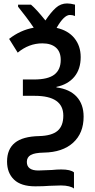

<svg xmlns="http://www.w3.org/2000/svg" viewBox="-20 -880 552 1116"><path d="M416 -853V-787Q402 -793 386 -793Q352 -793 309 -718Q376 -703 412.5 -658Q449 -613 449 -548Q449 -478 412 -433.5Q375 -389 308 -375V-372Q385 -362 425.5 -318Q466 -274 466 -202Q466 -106 405 -50.5Q344 5 235 7Q181 8 158.5 21Q136 34 136 61Q136 111 203 111Q213 111 282 108Q310 105 336 105Q390 105 410 122V216Q401 208 381 203Q361 198 334 198Q313 198 269 200Q233 203 185 203Q102 203 61.5 164Q21 125 21 59Q21 -13 66.5 -50Q112 -87 208 -89Q281 -91 314.5 -119.5Q348 -148 348 -208Q348 -323 182 -323H113V-418H178Q259 -418 296 -446.5Q333 -475 333 -532Q333 -579 305 -603.5Q277 -628 226 -628Q148 -628 83 -574L33 -654Q98 -705 176 -719Q158 -746 131 -782Q104 -818 85 -841V-853H160Q191 -827 244 -761Q276 -809 304.5 -834.5Q333 -860 370 -860Q390 -860 416 -853Z"/></svg>

Font: Noto Sans Display Medium Narrow
Style: Regular
Weight: 500
Width: 4
Designer: Monotype Design team
Foundry: Monotype Imaging Inc.
Version: Version 1.000